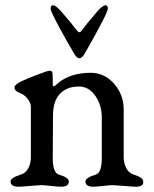

<svg xmlns="http://www.w3.org/2000/svg" viewBox="-20 -706 583 728"><path d="M290 -590Q310 -618 350 -664Q370 -686 380 -686Q389 -686 389 -673Q389 -663 355.5 -600.5Q322 -538 301 -503Q291 -485 281 -485Q271 -485 261 -503Q239 -539 205.5 -601Q172 -663 172 -673Q172 -686 181 -686Q191 -686 211 -664Q255 -613 272 -590Q281 -578 290 -590ZM449 -110Q449 -88 458.5 -69Q468 -50 487 -44Q523 -33 523 -18Q523 -12 522 -8.5Q521 -5 514.5 -1.5Q508 2 496 2Q484 2 449.5 -1Q415 -4 408 -4Q398 -4 371.5 -1Q345 2 334 2Q304 2 304 -18Q304 -32 343 -44Q366 -50 366 -108V-261Q366 -307 341.5 -342.5Q317 -378 279 -378Q234 -378 207.5 -350.5Q181 -323 181 -268L180 -108Q180 -51 203 -44Q241 -33 241 -18Q241 2 212 2Q200 2 173 -1Q146 -4 139 -4Q129 -4 95 -1Q61 2 50 2Q20 2 20 -18Q20 -32 59 -44Q78 -50 87.5 -68.5Q97 -87 97 -108V-302Q97 -315 85 -331Q73 -347 56 -353Q35 -361 35 -374Q35 -386 64 -399Q76 -405 118.5 -421.5Q161 -438 168 -438Q176 -438 178 -432.5Q180 -427 180 -410V-385Q180 -372 196 -387Q199 -390 200 -391Q248 -430 324 -430Q376 -430 412.5 -388.5Q449 -347 449 -291Z"/></svg>

Font: EB Garamond 08
Style: Regular
Weight: 400
Version: Version 0.016 ; ttfautohint (v1.5)